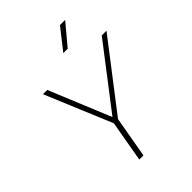

<svg xmlns="http://www.w3.org/2000/svg" viewBox="-259 -1051 1176 1176"><g transform="rotate(-45 328.5 -463.0)"><path d="M288 -267 107 -700H144L309 -300L616 -700H657L324 -267L277 0H241ZM480 -926H525L411 -790H373Z"/></g></svg>

Font: Bai Jamjuree ExtraLight
Style: Italic
Weight: 275
Italic angle: -10°
Version: Version 1.000; ttfautohint (v1.6)